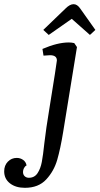

<svg xmlns="http://www.w3.org/2000/svg" viewBox="-167 -679 476 918"><path d="M-147 140Q-147 112 -129.5 94Q-112 76 -87 76Q-70 76 -56.5 85.5Q-43 95 -40 112Q-48 116 -52.5 125Q-57 134 -57 143Q-57 156 -49 163.5Q-41 171 -29 171Q-2 171 12.5 149Q27 127 33 95Q39 63 45 6Q51 -42 55 -70L68 -153Q105 -382 105 -390Q105 -415 72 -415Q65 -415 41 -413L36 -445Q108 -476 162 -476Q175 -476 188 -473L201 -454L135 -48Q122 32 106.5 85.5Q91 139 54 179Q17 219 -48 219Q-92 219 -119.5 197.5Q-147 176 -147 140ZM147 -639Q167 -659 185 -659Q202 -659 216 -639L289 -536L263 -512L176 -589L66 -512L40 -536Z"/></svg>

Font: Caladea
Style: Italic
Weight: 400
Italic angle: -9°
Designer: Carolina Giovagnoli and Andres Torresi
Foundry: Carolina Giovagnoli & Andres Torresi
Version: Version 1.001